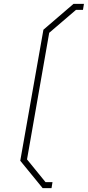

<svg xmlns="http://www.w3.org/2000/svg" viewBox="-20 -788 455 995"><path d="M201 187 85 45 205 -634 361 -768H415L410 -737H374L235 -618L120 38L216 156H252L247 187Z"/></svg>

Font: Tomorrow ExtraLight
Style: Italic
Weight: 275
Italic angle: -10°
Designer: Tony de Marco, Monica Rizzolli
Foundry: Just in Type
Version: Version 2.002